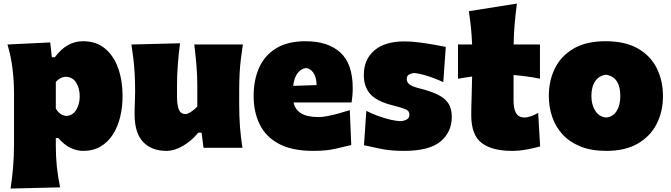

<svg xmlns="http://www.w3.org/2000/svg" viewBox="-20 -839 3809 1090"><path d="M40 231.4Q49.3 170.4 54.4 108.9Q59.6 47.4 59.6 -25.9V-308.6Q59.6 -377 51.5 -445.6Q43.5 -514.2 22.5 -586.4L265.1 -598.1L274.4 -514.2H291.5Q358.4 -605 450.7 -605Q526.4 -605 576.2 -563.5Q626 -522 650.9 -451.7Q675.8 -381.3 675.8 -293.9Q675.8 -232.9 662.6 -176.8Q649.4 -120.6 621.8 -76.9Q594.2 -33.2 552 -7.8Q509.8 17.6 451.7 17.6Q416.5 17.6 379.9 0.2Q343.3 -17.1 311 -55.7H296.9V-12.2Q296.9 50.8 302.7 107.2Q308.6 163.6 321.3 224.6ZM356.4 -180.7Q394 -183.1 413.3 -216.3Q432.6 -249.5 432.6 -291.5Q432.6 -336.4 413.1 -368.7Q393.6 -400.9 355.5 -403.3Q321.8 -401.9 296.9 -374V-222.7Q306.6 -205.1 321.3 -194.1Q335.9 -183.1 356.4 -180.7Z M925.8 17.6Q840.3 17.6 792.2 -33.4Q744.1 -84.5 744.1 -189.5Q744.1 -228 745.6 -257.3Q747.1 -286.6 747.1 -319.8Q747.1 -377.4 744.4 -422.1Q741.7 -466.8 737.1 -506.3Q732.4 -545.9 726.1 -586.4L1002 -593.3Q994.1 -532.2 989.5 -472.9Q984.9 -413.6 984.9 -351.1V-293Q984.9 -241.2 995.6 -216.3Q1006.3 -191.4 1033.2 -191.4Q1044.9 -191.4 1065.9 -205.1Q1086.9 -218.8 1100.1 -234.4V-351.1Q1100.1 -413.6 1095.2 -469.5Q1090.3 -525.4 1083 -586.4H1358.9Q1352.5 -545.9 1347.7 -506.3Q1342.8 -466.8 1340.3 -422.1Q1337.9 -377.4 1337.9 -319.8V-250.5Q1337.9 -177.2 1342.3 -119.1Q1346.7 -61 1356.4 0H1135.3L1124.5 -85.9H1105.5Q1068.4 -40 1019.5 -11.2Q970.7 17.6 925.8 17.6Z M1759.3 17.6Q1638.7 17.6 1564 -22.2Q1489.3 -62 1454.6 -132.3Q1419.9 -202.6 1419.9 -293.9Q1419.9 -385.3 1451.4 -455.3Q1482.9 -525.4 1548.3 -565.2Q1613.8 -605 1714.4 -605Q1841.8 -605 1912.1 -541Q1982.4 -477.1 1982.4 -338.4Q1982.4 -313.5 1980.5 -294.7Q1978.5 -275.9 1976.1 -257.3H1646.5Q1655.3 -216.3 1689.9 -195.3Q1724.6 -174.3 1790.5 -174.3Q1809.6 -174.3 1839.8 -180.2Q1870.1 -186 1903.8 -195.3Q1937.5 -204.6 1965.8 -213.9L1974.1 -15.6Q1936 -6.3 1884 5.6Q1832 17.6 1759.3 17.6ZM1777.3 -356Q1776.9 -400.4 1759.3 -425.5Q1741.7 -450.7 1716.8 -452.6Q1690.4 -449.7 1670.2 -424.6Q1649.9 -399.4 1644.5 -351.6Z M2273.9 17.6Q2195.8 17.6 2139.4 5.4Q2083 -6.8 2046.4 -14.6L2059.6 -209.5Q2090.8 -193.8 2126.7 -180.7Q2162.6 -167.5 2197 -159.4Q2231.4 -151.4 2257.3 -151.4Q2276.4 -153.3 2290.3 -161.4Q2304.2 -169.4 2304.2 -189.5Q2304.2 -209.5 2282.5 -218.8Q2260.7 -228 2204.6 -242.2Q2118.7 -264.2 2082 -305.2Q2045.4 -346.2 2045.4 -412.6Q2045.4 -501.5 2105.2 -552.7Q2165 -604 2276.4 -604Q2315.4 -604 2360.4 -598.1Q2405.3 -592.3 2445.6 -585Q2485.8 -577.6 2510.7 -572.8L2496.6 -372.6Q2441.9 -397.9 2395.5 -411.1Q2349.1 -424.3 2327.1 -424.3Q2314 -422.4 2301.5 -415.3Q2289.1 -408.2 2289.1 -390.6Q2289.1 -372.6 2303.7 -360.4Q2318.4 -348.1 2362.8 -336.9Q2431.2 -319.8 2470.9 -298.8Q2510.7 -277.8 2527.8 -248.3Q2544.9 -218.8 2544.9 -175.3Q2544.9 -89.4 2481 -35.9Q2417 17.6 2273.9 17.6Z M2887.2 17.6Q2773.9 17.6 2714.6 -27.3Q2655.3 -72.3 2655.3 -186Q2655.3 -228 2657.2 -278.6Q2659.2 -329.1 2660.2 -404.8L2580.1 -392.1V-586.4H2660.2Q2658.2 -638.2 2653.6 -683.1Q2648.9 -728 2641.6 -775.4L2914.6 -818.8Q2906.7 -759.8 2901.9 -705.3Q2897 -650.9 2896 -586.4H3045.4V-392.1Q3007.8 -399.9 2970 -405Q2932.1 -410.2 2895.5 -413.1V-266.6Q2895.5 -220.7 2910.2 -196.3Q2924.8 -171.9 2958 -171.9Q2973.6 -171.9 2993.9 -179Q3014.2 -186 3035.2 -197.8L3046.4 -7.8Q3020.5 0 2974.9 8.8Q2929.2 17.6 2887.2 17.6Z M3422.9 17.6Q3336.4 17.6 3274.4 -7.8Q3212.4 -33.2 3172.9 -76.9Q3133.3 -120.6 3114.5 -176.5Q3095.7 -232.4 3095.7 -293.9Q3095.7 -381.8 3130.9 -452.1Q3166 -522.5 3237.3 -563.7Q3308.6 -605 3417.5 -605Q3529.3 -605 3601.6 -563.5Q3673.8 -522 3708.7 -451.4Q3743.7 -380.9 3743.7 -293.9Q3743.7 -204.1 3707 -133.8Q3670.4 -63.5 3599.1 -22.9Q3527.8 17.6 3422.9 17.6ZM3421.4 -171.9Q3460 -175.3 3480.7 -208.5Q3501.5 -241.7 3501.5 -293.9Q3501.5 -401.4 3421.4 -414.6Q3380.9 -410.2 3359.1 -378.2Q3337.4 -346.2 3337.4 -293.9Q3337.4 -244.1 3359.6 -209.7Q3381.8 -175.3 3421.4 -171.9Z"/></svg>

Font: Pinar Black
Style: Regular
Weight: 900
Designer: Amin Abedi
Version: Version 3.000